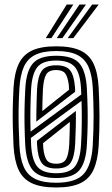

<svg xmlns="http://www.w3.org/2000/svg" viewBox="-20 -812 491 841"><path d="M226 9.2Q159.2 9.2 119.5 -9.5Q79.8 -28.2 61.2 -68.6Q42.8 -109 39.2 -173.5Q37 -219.5 36.1 -260Q35.2 -300.5 36 -340.9Q36.8 -381.2 39.2 -427Q43 -492 61.9 -532.1Q80.8 -572.2 120.5 -590.8Q160.2 -609.2 226 -609.2Q292.2 -609.2 331.8 -590.9Q371.2 -572.5 390 -532.4Q408.8 -492.2 412.2 -427Q415.5 -361.2 415.8 -302.5Q416 -243.8 412.2 -173.8Q408.2 -108.8 389.6 -68.4Q371 -28 331.6 -9.4Q292.2 9.2 226 9.2ZM226 -11.5Q311.8 -11.5 346.5 -49.9Q381.2 -88.2 386.2 -175.2Q390.2 -247.8 390 -304.6Q389.8 -361.5 386.5 -425Q383.5 -482.5 367.8 -518.6Q352 -554.8 318.1 -571.6Q284.2 -588.5 226 -588.5Q168 -588.5 134 -571.5Q100 -554.5 84.2 -518.6Q68.5 -482.8 65 -425.5Q62.2 -377.2 61.6 -337.2Q61 -297.2 61.9 -258.6Q62.8 -220 65 -175.2Q68 -117.8 83.8 -81.6Q99.5 -45.5 133.8 -28.5Q168 -11.5 226 -11.5ZM226 -32.2Q152.8 -32.2 123.8 -66.4Q94.8 -100.5 90.5 -177.8Q88.2 -222.2 87.5 -262.5Q86.8 -302.8 87.6 -342.2Q88.5 -381.8 90.8 -423.8Q95 -501 124.2 -534.4Q153.5 -567.8 226 -567.8Q300 -567.8 328.2 -533.8Q356.5 -499.8 360.5 -424.2Q363 -377 363.8 -337.8Q364.5 -298.5 363.8 -260.1Q363 -221.8 360.5 -176.5Q356.2 -100.2 327.5 -66.2Q298.8 -32.2 226 -32.2ZM226 -53.2Q284.5 -53.2 307.8 -82.1Q331 -111 335 -179.5Q337.8 -228 338.2 -274.5Q338.8 -321 337 -370.2L115.2 -207.8Q115.5 -203.5 115.6 -198.4Q115.8 -193.2 116 -188.1Q116.2 -183 116.2 -178.2Q120 -109.2 144.1 -81.2Q168.2 -53.2 226 -53.2ZM226 -74Q179.5 -74 162.4 -98.5Q145.2 -123 142.2 -179.8Q142 -181.8 142 -185.2Q142 -188.8 141.9 -191.8Q141.8 -194.8 141.8 -195.2L312.2 -326Q312.8 -292.8 312 -256.1Q311.2 -219.5 309.2 -180.2Q305.8 -122.5 288.8 -98.2Q271.8 -74 226 -74ZM226 -94.8Q257.5 -94.8 269 -114.1Q280.5 -133.5 283.2 -179.2Q284.2 -201.2 285.1 -229.9Q286 -258.5 286 -278L168.5 -184.8Q168.8 -182.2 168.9 -179Q169 -175.8 169.1 -172Q169.2 -168.2 169.5 -164.5Q173.2 -127.5 184.6 -111.1Q196 -94.8 226 -94.8ZM114 -235.5 336 -398Q335.8 -403.8 335.5 -409.9Q335.2 -416 335 -422.5Q331.5 -491.8 307.2 -519.2Q283 -546.8 226 -546.8Q166.2 -546.8 143.1 -517.4Q120 -488 116.2 -421.2Q113.8 -374 113.1 -327.8Q112.5 -281.5 114 -235.5ZM139 -279.2Q139 -293.5 139.4 -320.8Q139.8 -348 140.6 -376.1Q141.5 -404.2 142.2 -420.5Q145.5 -477.2 162.9 -501.6Q180.2 -526 226 -526Q269.8 -526 287.1 -503.9Q304.5 -481.8 308.5 -429.2Q308.8 -426.8 308.9 -422.6Q309 -418.5 309.1 -414.9Q309.2 -411.2 309.2 -410.2ZM165.2 -325.5 282.5 -419Q282.2 -423.5 281.9 -430.4Q281.5 -437.2 281.2 -441.2Q276.5 -476.2 265.2 -490.8Q254 -505.2 226 -505.2Q193.2 -505.2 181.9 -485.1Q170.5 -465 168 -419Q167.2 -400.8 166.2 -372.5Q165.2 -344.2 165.2 -325.5ZM180.5 -645 272.2 -792H301L205.2 -645ZM276.5 -645 383.5 -792H412.2L301.2 -645ZM228.5 -645 328 -792H356.5L253.2 -645Z"/></svg>

Font: Big Shoulders Inline Display Thin ExtraBold
Style: Regular
Weight: 800
Version: Version 2.002